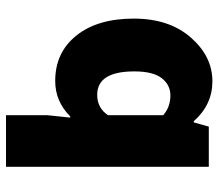

<svg xmlns="http://www.w3.org/2000/svg" viewBox="-64 -488 728 640"><g transform="rotate(90 300.0 -168.0)"><path d="M364 176V38L372 -38H368Q318 12 250 12Q155 12 98.5 -58.5Q42 -129 42 -250Q42 -368 105 -440Q168 -512 251 -512Q329 -512 384 -450H388L402 -500H536V176ZM296 -128Q340 -128 364 -164V-348Q337 -372 298 -372Q263 -372 240.5 -343Q218 -314 218 -252Q218 -128 296 -128Z"/></g></svg>

Font: TypoPRO Source Code Pro
Style: Regular
Weight: 900
Monospace: yes
Designer: Paul D. Hunt, Teo Tuominen
Foundry: Adobe Systems Incorporated
Version: Version 2.010;PS 1.0;hotconv 1.0.84;makeotf.lib2.5.63406